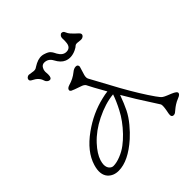

<svg xmlns="http://www.w3.org/2000/svg" viewBox="-230 -1072 1249 1249"><g transform="rotate(-45 394.5 -447.0)"><path d="M665 -1.5Q642.1 -1.5 648.4 -33.7Q661.1 -93.3 655.3 -108.9L565.4 -250Q539.6 -291.5 510.7 -341.3Q488.3 -280.3 469 -241.2Q449.7 -202.1 416.5 -162.1Q383.3 -122.1 351.6 -93.8Q244.6 1.5 155.8 1.5Q108.9 1.5 81.1 -28.8Q48.3 -66.4 69.8 -137.7Q98.1 -232.4 206.5 -310.1Q304.2 -380.4 415 -406.2Q444.8 -413.6 468.3 -416Q415 -509.8 398.9 -543.5Q390.1 -554.2 374 -559.6Q314 -580.1 305.7 -585.2Q297.4 -590.3 297.4 -597.2Q297.4 -612.8 322.8 -620.6Q366.7 -632.8 400.4 -660.2Q419.4 -676.3 437.5 -676.3Q455.6 -676.3 455.6 -657.2L437.5 -597.7Q432.1 -576.2 438.5 -564L542 -373.5Q609.4 -252.9 666.5 -171.9Q686.5 -143.1 697.5 -136Q708.5 -128.9 724.1 -122.6Q739.7 -116.2 753.9 -110.4Q788.6 -95.7 788.6 -83.5Q788.6 -69.8 763.9 -60.1Q739.3 -50.3 723.9 -40Q708.5 -29.8 698.5 -21.2Q688.5 -12.7 681.2 -7.1Q673.8 -1.5 665 -1.5ZM120.1 -130.9Q113.8 -109.4 113.8 -96.7Q113.8 -84 116.7 -75.2Q119.6 -66.4 125 -59.6Q137.7 -44.9 153.8 -44.9Q183.1 -44.9 220.2 -59.8Q257.3 -74.7 286.6 -96.9Q315.9 -119.1 343.8 -147.9Q403.3 -210 436 -273.9Q465.3 -329.6 481 -376.5Q403.8 -369.6 316.4 -326.2Q236.3 -286.6 181.6 -227.5Q134.3 -176.3 120.1 -130.9ZM274.4 -766.6Q274.4 -732.9 255.9 -732.9Q246.6 -732.9 238 -740.5Q229.5 -748 226.6 -759.3Q216.3 -793.9 174.3 -814Q159.2 -821.3 159.2 -831.1Q159.2 -840.8 166.7 -847.4Q174.3 -854 183.1 -854L224.6 -848.1Q237.3 -848.1 243.4 -851.6Q249.5 -855 257.1 -859.9Q264.6 -864.7 274.4 -869.6Q315.4 -890.1 350.1 -877.9Q377.9 -869.1 387.7 -857.9Q397.5 -846.7 401.1 -838.9Q404.8 -831.1 409.2 -823.2Q430.2 -786.1 461.9 -786.1Q499 -786.1 503.9 -826.2Q505.4 -837.4 505.4 -849.6L504.9 -866.2Q504.9 -880.4 512 -888.4Q519 -896.5 526.4 -896.5Q541 -896.5 547.1 -880.9Q553.2 -865.2 564.5 -852.8Q575.7 -840.3 586.7 -830.3Q597.7 -820.3 605.7 -812.7Q613.8 -805.2 613.8 -796.6Q613.8 -788.1 605.5 -781.5Q597.2 -774.9 585 -774.9L550.8 -778.3Q538.6 -778.3 534.2 -773.9Q529.8 -769.5 522.7 -764.6Q515.6 -759.8 504.9 -754.9Q457.5 -733.4 418 -750Q387.2 -762.7 365.2 -804.7Q346.7 -839.4 310.1 -839.4Q290.5 -839.4 280.3 -820.3Q272.9 -807.6 272.9 -792.5Z"/></g></svg>

Font: Snowburst One
Style: Regular
Weight: 400
Designer: Annet Stirling
Foundry: Annet Stirling
Version: Version 1.001